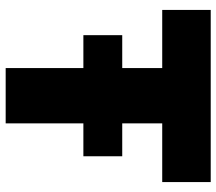

<svg xmlns="http://www.w3.org/2000/svg" viewBox="-63 -700 763 677"><g transform="rotate(90 318.5 -361.5)"><path d="M104 -274V-411H531V-274ZM220 0V-552H15V-723H622V-552H415V0Z"/></g></svg>

Font: Public Sans Thin Black
Style: Regular
Weight: 900
Version: Version 2.001